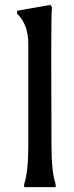

<svg xmlns="http://www.w3.org/2000/svg" viewBox="-20 -767 304 787"><path d="M208 0H79V-12Q96 -62 96 -170V-587Q96 -667 50 -711V-723L187 -747L193 -737Q190 -708 190 -545L191 -170Q191 -62 208 -12Z"/></svg>

Font: Asul
Style: Regular
Weight: 400
Designer: Mariela Monsalve
Foundry: Mariela Monsalve
Version: Version 1.002